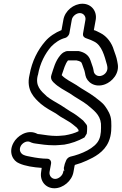

<svg xmlns="http://www.w3.org/2000/svg" viewBox="-20 -859 651 1027"><path d="M320 53 318 61C315 80 294 98 275 98C256 98 242 80 245 61L253 17C256 1 245 -10 233 -10C206 -10 171 -15 147 -20C132 -23 117 -25 105 -31C92 -37 79 -55 91 -78C99 -93 121 -108 140 -100C144 -98 150 -95 159 -93L171 -91C199 -87 231 -82 266 -82C275 -82 285 -82 295 -83L319 -85H322C359 -91 399 -105 432 -124C433 -125 444 -143 444 -144C445 -151 446 -161 446 -168V-178C446 -185 446 -189 439 -197L426 -213L424 -215C410 -226 394 -240 375 -252L355 -264C338 -274 324 -285 306 -296C279 -312 251 -327 231 -343C197 -374 168 -400 182 -456C182 -457 183 -458 183 -458C194 -522 222 -573 253 -609C273 -630 300 -649 328 -656C340 -659 349 -671 351 -680L364 -753C367 -772 388 -789 407 -789C426 -789 440 -772 437 -753L424 -679C420 -654 450 -653 466 -645L483 -637C525 -617 539 -559 552 -513L554 -503C558 -480 544 -462 526 -455C503 -446 486 -460 482 -474L480 -485C479 -492 477 -497 476 -501L464 -536C454 -566 430 -580 400 -586H395H341C336 -586 329 -584 325 -581C324 -581 314 -577 303 -564C275 -531 267 -494 255 -458C246 -433 268 -417 269 -416C294 -391 328 -375 354 -359C386 -336 420 -319 446 -299C480 -270 515 -247 520 -198C521 -168 521 -137 510 -113C490 -66 414 -34 356 -21C345 -18 336 -8 333 1C331 8 326 16 325 24C323 33 318 44 325 53ZM379 27 381 23C403 17 425 9 444 0C484 -18 537 -45 561 -101C578 -140 576 -180 575 -209C574 -245 556 -271 542 -291C526 -313 504 -326 486 -341C454 -365 421 -381 393 -401L392 -402C362 -421 330 -435 310 -457C322 -492 329 -517 343 -535C343 -535 344 -535 345 -536H389C411 -531 416 -528 420 -514L432 -480C433 -477 433 -473 435 -467L437 -456C444 -421 486 -387 542 -408C579 -422 621 -466 609 -521L607 -532C603 -555 596 -570 589 -591C579 -627 553 -665 516 -683L500 -691C495 -694 489 -696 482 -698L492 -753C500 -800 468 -839 421 -839C374 -839 327 -801 319 -753L309 -698C276 -685 243 -663 222 -638C182 -592 151 -532 138 -459C118 -376 165 -333 199 -303C224 -282 253 -267 279 -252C294 -241 310 -230 329 -220L349 -208C364 -199 375 -189 391 -176L400 -164V-159V-157C380 -147 356 -140 327 -135L304 -133C295 -132 287 -132 280 -132C250 -132 222 -137 193 -141L182 -142C181 -142 177 -145 171 -147C123 -166 71 -131 52 -95C24 -44 49 2 83 15C114 29 158 36 203 39C202 46 201 54 200 61C192 108 223 148 271 148C318 148 365 108 373 61C375 50 377 38 379 27Z"/></svg>

Font: Blanket
Style: BdOutlineObl
Weight: 700
Foundry: Cannot Into Space Fonts
Version: Version 0.9